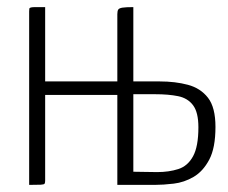

<svg xmlns="http://www.w3.org/2000/svg" viewBox="-20 -520 641 540"><path d="M62 0V-488Q62 -493 62.5 -495.5Q63 -498 67 -499Q71 -500 80 -500Q89 -500 107 -500V-291H310V-480Q310 -489 312.5 -493Q315 -497 324.5 -498.5Q334 -500 355 -500V-291H429Q473 -291 508.5 -281.5Q544 -272 565 -245Q586 -218 586 -163Q586 -104 568.5 -71Q551 -38 524.5 -22.5Q498 -7 468.5 -3.5Q439 0 415 0H310V-253H107V-12Q107 -6 105.5 -3.5Q104 -1 94.5 -0.5Q85 0 62 0ZM422 -36Q455 -36 481.5 -44.5Q508 -53 523 -80.5Q538 -108 538 -162Q538 -204 523 -224Q508 -244 481 -249.5Q454 -255 417 -255Q400 -255 384.5 -255Q369 -255 355 -255V-37Q370 -37 387 -36.5Q404 -36 422 -36Z"/></svg>

Font: Yanone Kaffeesatz Light
Style: Regular
Weight: 300
Designer: Yanone (Cyrillic: Daniel Pouzeot, Huerta Tipografica, and Cyreal)
Foundry: Yanone
Version: Version 2.003